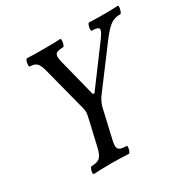

<svg xmlns="http://www.w3.org/2000/svg" viewBox="-151 -814 957 963"><g transform="rotate(-30 327.0 -332.5)"><path d="M126 3Q121 3 121.5 -7Q122 -17 126 -27Q130 -37 135 -37Q167 -37 182 -49.5Q197 -62 206 -98L236 -227Q247 -272 247 -286Q247 -295 244.5 -306.5Q242 -318 238 -332L178 -564Q169 -600 156 -612.5Q143 -625 117 -625Q112 -625 112.5 -636Q113 -647 116.5 -657.5Q120 -668 125 -668Q135 -667 159.5 -666.5Q184 -666 221 -666Q259 -666 283 -666.5Q307 -667 317 -668Q322 -668 321.5 -657.5Q321 -647 317.5 -636Q314 -625 309 -625Q275 -625 266 -613.5Q257 -602 265 -569L321 -348L330 -346L495 -568Q519 -601 515.5 -613Q512 -625 475 -625Q471 -625 471.5 -636Q472 -647 476 -657.5Q480 -668 485 -668Q496 -667 517 -666.5Q538 -666 567 -666Q596 -666 617 -666.5Q638 -667 650 -668Q655 -668 654 -657.5Q653 -647 649 -636Q645 -625 640 -625Q617 -625 598.5 -617Q580 -609 558 -585.5Q536 -562 502 -515L352 -315Q344 -303 336.5 -285.5Q329 -268 325 -244L290 -92Q283 -60 292.5 -48.5Q302 -37 337 -37Q342 -37 341 -27Q340 -17 336 -7Q332 3 327 3Q312 2 286 1Q260 0 227 0Q193 0 167 1Q141 2 126 3Z"/></g></svg>

Font: Junicode Two Beta Condensed Medium
Style: Italic
Weight: 500
Width: 3
Italic angle: -9°
Version: Version 1.053; ttfautohint (v1.8.4)